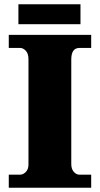

<svg xmlns="http://www.w3.org/2000/svg" viewBox="-20 -877 466 897"><path d="M21 0V-61H74Q88 -61 100.5 -73.5Q113 -86 113 -108V-600Q113 -627 100.5 -640Q88 -653 74 -653H21V-714H406V-653H351Q313 -653 313 -599V-110Q313 -88 324.5 -74.5Q336 -61 351 -61H406V0ZM66 -764V-857H356V-764Z"/></svg>

Font: Noto Serif Hentaigana Black
Style: Regular
Weight: 900
Designer: Kazuhiro Yamada
Foundry: nipponia
Version: Version 1.000; ttfautohint (v1.8.4.7-5d5b)